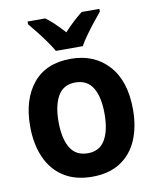

<svg xmlns="http://www.w3.org/2000/svg" viewBox="-86 -832 736 908"><g transform="rotate(-10 281.5 -378.0)"><path d="M284 10Q203 10 147.5 -25.5Q92 -61 63.5 -125.5Q35 -190 35 -276Q35 -404 97.5 -480.5Q160 -557 279 -557Q392 -557 460 -482Q528 -407 528 -270Q528 -187 501 -124Q474 -61 419.5 -25.5Q365 10 284 10ZM282 -103Q339 -103 365.5 -148.5Q392 -194 392 -273Q392 -354 365 -398.5Q338 -443 281 -443Q224 -443 197.5 -397.5Q171 -352 171 -274Q171 -193 198 -148Q225 -103 282 -103ZM217 -606Q205 -627 186 -654Q167 -681 146 -707.5Q125 -734 109 -753V-766H194Q215 -751 236.5 -730Q258 -709 281 -684Q305 -710 326 -729.5Q347 -749 369 -766H454V-753Q438 -734 417.5 -708Q397 -682 377.5 -655Q358 -628 346 -606Z"/></g></svg>

Font: Noto Sans Mono SemiCondensed
Style: Bold
Weight: 700
Width: 4
Designer: Monotype Design Team
Foundry: Monotype Imaging Inc.
Version: Version 2.014